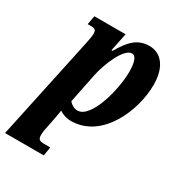

<svg xmlns="http://www.w3.org/2000/svg" viewBox="-209 -664 944 1022"><g transform="rotate(30 262.5 -153.0)"><path d="M-24 240H214L223 186H187C159 186 147 181 147 155C147 138 149 122 154 102L167 35C172 13 175 -13 175 -13C199 4 230 11 256 9C438 2 533 -218 533 -378C533 -486 483 -546 411 -546C335 -546 295 -497 253 -425H246L269 -536H77L67 -482H86C111 -482 120 -476 120 -454C120 -436 116 -420 112 -398ZM249 -56C227 -56 206 -71 197 -83L233 -261C249 -341 301 -465 350 -465C378 -465 386 -420 386 -373C386 -260 331 -56 249 -56Z"/></g></svg>

Font: Noto Serif Condensed Extra
Style: Italic
Weight: 800
Width: 3
Italic angle: -12°
Designer: Monotype Design Team
Foundry: Monotype Imaging Inc.
Version: Version 1.901